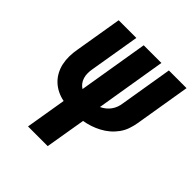

<svg xmlns="http://www.w3.org/2000/svg" viewBox="-197 -874 1014 1014"><g transform="rotate(45 309.5 -367.5)"><path d="M170 0 208 -228Q182 -233 158.5 -244.5Q135 -256 116.5 -273.5Q98 -291 85.5 -314Q73 -337 67.5 -363Q62 -389 62.5 -416.5Q63 -444 68 -471L112 -735H244L197 -454Q194 -438 194 -421.5Q194 -405 198.5 -390Q203 -375 212 -363Q221 -351 234 -343L299 -735H431L366 -341Q381 -348 393.5 -358Q406 -368 415.5 -381Q425 -394 430.5 -409Q436 -424 438 -439L487 -735H619L567 -421Q563 -397 554.5 -372.5Q546 -348 530.5 -326.5Q515 -305 495 -288Q475 -271 451.5 -258.5Q428 -246 403.5 -238Q379 -230 355 -226L317 0Z"/></g></svg>

Font: Iosevka SS04 Heavy Extended
Style: Italic
Weight: 900
Width: 7
Italic angle: -9°
Monospace: yes
Designer: Belleve Invis
Foundry: Belleve Invis
Version: Version 19.0.0; ttfautohint (v1.8.4)